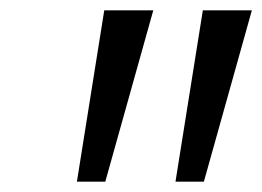

<svg xmlns="http://www.w3.org/2000/svg" viewBox="-20 -678 508 372"><path d="M129 -326 182 -658H277L184 -326ZM320 -326 373 -658H468L375 -326Z"/></svg>

Font: EauTestInfant Semibold
Style: Italic
Weight: 600
Italic angle: -12°
Designer: Christian Thalmann (Catharsis Fonts)
Version: Version 0.001;PS 000.001;hotconv 1.0.88;makeotf.lib2.5.64775